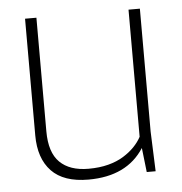

<svg xmlns="http://www.w3.org/2000/svg" viewBox="-44 -573 591 623"><g transform="rotate(-5 251.5 -261.0)"><path d="M220 8Q139 8 99.5 -33.5Q60 -75 60 -150V-530H97V-160Q97 -91 129.5 -59Q162 -27 223 -27Q259 -27 287.5 -34.5Q316 -42 337 -55Q358 -68 373 -83.5Q388 -99 397 -116V-530H434V-130L439 0H410L401 -79Q345 8 220 8Z"/></g></svg>

Font: Tanohe Sans ExtraLight
Style: Regular
Weight: 250
Designer: Village Type and Design LLC & Cristiano Sobral
Foundry: Cooper Hewitt Smithsonian Design Museum
Version: Version 1.00;May 30, 2020;FontCreator 12.0.0.2522 64-bit; tt